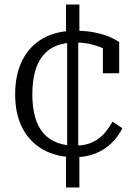

<svg xmlns="http://www.w3.org/2000/svg" viewBox="-20 -683 600 849"><path d="M312 -39Q346 -39 371.5 -47.5Q397 -56 417 -71Q437 -86 451.5 -105.5Q466 -125 478 -145L521 -116Q503 -79 473 -50Q443 -21 402.5 -4.5Q362 12 311 12Q231 12 171.5 -21Q112 -54 79.5 -116Q47 -178 47 -266Q47 -353 78.5 -416Q110 -479 169.5 -513Q229 -547 313 -547Q366 -547 405.5 -538Q445 -529 471 -517Q497 -505 507 -497V-359H435V-482Q445 -482 452 -479Q459 -476 463.5 -470.5Q468 -465 469.5 -459.5Q471 -454 470 -448Q456 -460 433 -470.5Q410 -481 379.5 -488Q349 -495 313 -495Q265 -495 229 -480.5Q193 -466 169.5 -437Q146 -408 134.5 -365Q123 -322 123 -266Q123 -209 135 -166Q147 -123 171 -95Q195 -67 230.5 -53Q266 -39 312 -39ZM272 -663H331V-526L326 -511V-27L331 -15V146H272V-9L277 -24V-510L272 -521Z"/></svg>

Font: Roboto Serif SemiCondensed Light
Style: Regular
Weight: 300
Width: 4
Designer: Greg Gazdowicz
Foundry: Commercial Type
Version: Version 1.007